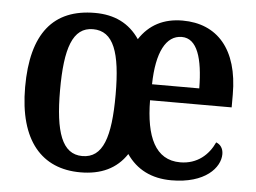

<svg xmlns="http://www.w3.org/2000/svg" viewBox="-44 -603 891 668"><g transform="rotate(5 401.0 -268.5)"><path d="M259 10C331 10 385 -15 420 -68C455 -17 507 10 577 10C695 10 746 -49 746 -96C746 -117 735 -130 721 -135C701 -91 662 -55 602 -55C515 -55 480 -134 479 -261H764V-306C764 -464 689 -547 568 -547C502 -547 452 -521 418 -469C382 -522 330 -547 262 -547C117 -547 42 -457 42 -269C42 -81 125 10 259 10ZM646 -317H481C483 -429 515 -490 570 -490C624 -490 645 -422 646 -317ZM261 -47C190 -47 164 -123 164 -269C164 -415 189 -490 260 -490C332 -490 358 -417 358 -270C358 -121 333 -47 261 -47Z"/></g></svg>

Font: Noto Serif Tamil Condensed SemiBold
Style: Italic
Weight: 600
Width: 3
Italic angle: -12°
Designer: Indian Type Foundry, Tom Grace, and the Monotype Design Team
Foundry: Monotype Imaging Inc.
Version: Version 2.003